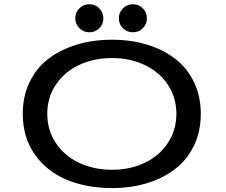

<svg xmlns="http://www.w3.org/2000/svg" viewBox="-20 -898 1090 928"><path d="M412 -742Q383.5 -742 363.8 -761.5Q344 -781 344 -809.5Q344 -838.5 363.8 -858Q383.5 -877.5 412 -877.5Q440 -877.5 459.8 -857.8Q479.5 -838 479.5 -809.5Q479.5 -781 459.8 -761.5Q440 -742 412 -742ZM622 -742Q594 -742 574.2 -761.5Q554.5 -781 554.5 -809.5Q554.5 -838 574.2 -857.8Q594 -877.5 622 -877.5Q650.5 -877.5 670.2 -858Q690 -838.5 690 -809.5Q690 -781 670.2 -761.5Q650.5 -742 622 -742ZM521.5 11Q397.5 11 300.8 -30Q204 -71 147 -153.2Q90 -235.5 90 -348Q90 -432.5 122.8 -500.8Q155.5 -569 213.5 -613.5Q271.5 -658 350.2 -682Q429 -706 521.5 -706Q613.5 -706 691.5 -682Q769.5 -658 827.2 -613.5Q885 -569 917.8 -500.8Q950.5 -432.5 950.5 -348Q950.5 -263 917.8 -194.8Q885 -126.5 827.2 -81.8Q769.5 -37 691.5 -13Q613.5 11 521.5 11ZM521.5 -77.5Q608.5 -77.5 679.2 -111Q750 -144.5 791.2 -206.8Q832.5 -269 832.5 -348Q832.5 -426.5 791.2 -488.5Q750 -550.5 679.2 -584Q608.5 -617.5 521.5 -617.5Q433.5 -617.5 362.2 -584Q291 -550.5 249.8 -488.5Q208.5 -426.5 208.5 -348Q208.5 -269 250 -206.8Q291.5 -144.5 362.5 -111Q433.5 -77.5 521.5 -77.5Z"/></svg>

Font: League Mono Extended
Style: Regular
Weight: 400
Width: 9
Designer: Tyler Finck
Foundry: The League of Moveable Type / Tyler Finck
Version: Version 2.210